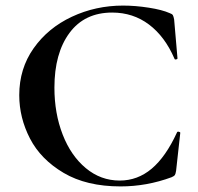

<svg xmlns="http://www.w3.org/2000/svg" viewBox="-20 -656 709 688"><path d="M588 -609Q597 -606 599.5 -601.5Q602 -597 604 -586L616 -447Q616 -444 611 -443Q606 -442 605 -446Q571 -525 514 -568Q457 -611 382 -611Q283 -611 229 -538Q175 -465 175 -342Q175 -250 204.5 -174Q234 -98 287.5 -53.5Q341 -9 409 -9Q473 -9 523.5 -51.5Q574 -94 614 -181Q615 -185 620.5 -184Q626 -183 626 -180L611 -44Q609 -32 606.5 -28.5Q604 -25 595 -21Q506 12 412 12Q290 12 208 -36.5Q126 -85 87.5 -159.5Q49 -234 49 -315Q49 -410 100.5 -483Q152 -556 237.5 -596Q323 -636 421 -636Q465 -636 513 -628.5Q561 -621 588 -609Z"/></svg>

Font: Cormorant Unicase
Style: Bold
Weight: 700
Designer: Christian Thalmann (Catharsis Fonts)
Foundry: Catharsis Fonts
Version: Version 4.000